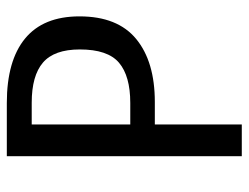

<svg xmlns="http://www.w3.org/2000/svg" viewBox="-103 -626 729 563"><g transform="rotate(-90 261.5 -344.5)"><path d="M495 -476Q495 -364 428.5 -309.5Q362 -255 244 -255H178V0H85V-689H241Q365 -689 430 -635.5Q495 -582 495 -476ZM398 -475Q398 -550 359.5 -583Q321 -616 242 -616H178V-327H241Q320 -327 359 -360Q398 -393 398 -475Z"/></g></svg>

Font: Fira Sans Condensed
Style: Regular
Weight: 400
Width: 3
Designer: bBox Type GmbH & Carrois Corporate GbR & Edenspiekermann AG
Foundry: bBox Type GmbH & Carrois Corporate GbR & Edenspiekermann AG
Version: Version 4.301